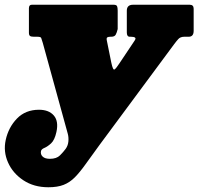

<svg xmlns="http://www.w3.org/2000/svg" viewBox="-47 -770 837 810"><path d="M-23 -179Q-11.5 -232.5 24.5 -269.8Q60.5 -307 117.5 -307Q159 -307 180 -282.8Q201 -258.5 191 -213Q183.5 -179 168.5 -165.2Q153.5 -151.5 140.8 -146.2Q128 -141 126 -133Q123 -119 132.8 -109.5Q142.5 -100 163.5 -100Q191.5 -100 206 -114.5Q220.5 -129 230 -142Q240 -156 241.5 -173.5Q243 -191 239 -205.5L133.5 -589Q128.5 -604.5 126.8 -609.8Q125 -615 110 -615H95.5Q84.5 -615 79.8 -618.2Q75 -621.5 75 -632V-735Q75 -750 87 -750H432Q444 -750 446.8 -744Q449.5 -738 449.5 -725V-647.5Q446 -632.5 441.2 -623.8Q436.5 -615 422 -615H418.5Q410.5 -615 406 -612.5Q401.5 -610 403.5 -600L422.5 -506Q429.5 -472.5 436.2 -477Q443 -481.5 457 -503L520.5 -598Q527.5 -608 522.5 -611.5Q517.5 -615 505 -615H500.5Q488 -615 488 -633V-725Q488 -750 514.5 -750H753.5Q770 -750 770 -733V-640Q770 -615 749 -615H731Q714 -615 705.2 -605.2Q696.5 -595.5 688 -584L372.5 -158Q338 -111 314 -77.2Q290 -43.5 268.8 -22Q247.5 -0.5 221.5 9.8Q195.5 20 157 20Q96 20 51.5 -9.5Q7 -39 -13.2 -84.8Q-33.5 -130.5 -23 -179Z"/></svg>

Font: Besley* Condensed Fatface
Style: Italic
Weight: 900
Width: 3
Italic angle: -13°
Designer: Owen Earl
Foundry: indestructible type*
Version: Version 3.000; ttfautohint (v1.8.3)